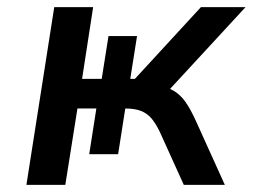

<svg xmlns="http://www.w3.org/2000/svg" viewBox="-20 -518 708 538"><path d="M54 0 132 -498H241L210 -297H265L284 -417H364L345 -297H358L543 -498H668L441 -252L417 -278Q448 -275 467 -263.5Q486 -252 500 -232Q514 -212 529 -179L610 0H495L428 -148Q417 -171 405 -185.5Q393 -200 375.5 -207Q358 -214 330 -214H319L334 -233L311 -86H230L250 -214H197L163 0Z"/></svg>

Font: Nunito Sans 7pt SemiBold
Style: Italic
Weight: 600
Italic angle: -9°
Designer: Vernon Adams
Foundry: Vernon Adams
Version: Version 3.101;gftools[0.9.27]